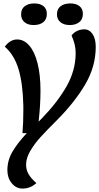

<svg xmlns="http://www.w3.org/2000/svg" viewBox="-20 -910 578 1119"><path d="M538 -637Q538 -523 477.5 -419.5Q417 -316 316 -214Q251 -149 215.5 -110Q180 -71 156 -29.5Q132 12 132 50Q132 80 146.5 105Q161 130 192 157Q157 189 111 189Q74 189 48.5 158Q23 127 23 82Q23 25 52 -25Q81 -75 136 -134H111Q116 -194 116 -263V-295Q113 -424 88 -507Q63 -590 8 -638Q39 -680 80 -680Q120 -680 151 -644Q182 -608 199 -540.5Q216 -473 216 -382Q216 -298 205 -201L223 -219Q315 -314 367.5 -406Q420 -498 421 -598Q421 -628 415 -652Q409 -676 397 -703Q409 -720 429 -729.5Q449 -739 471 -739Q501 -739 519.5 -711.5Q538 -684 538 -637ZM103 -827Q103 -858 124.5 -874Q146 -890 179 -890Q213 -890 233 -874.5Q253 -859 253 -829Q253 -797 232 -780.5Q211 -764 176 -764Q143 -764 123 -780.5Q103 -797 103 -827ZM312 -827Q312 -858 333.5 -874Q355 -890 390 -890Q423 -890 443 -874.5Q463 -859 463 -829Q463 -797 441.5 -780.5Q420 -764 387 -764Q353 -764 332.5 -780.5Q312 -797 312 -827Z"/></svg>

Font: Sansita SW
Style: Italic
Weight: 400
Italic angle: -11°
Designer: Pablo Cosgaya
Foundry: Omnibus-Type
Version: Version 1.000